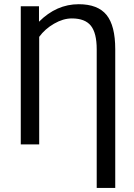

<svg xmlns="http://www.w3.org/2000/svg" viewBox="-20 -689 640 916"><path d="M441.4 207.5V-454.1Q441.4 -531.2 413.6 -566.2Q385.7 -601.1 322.8 -601.1Q281.2 -601.1 237.8 -575.9Q194.3 -550.8 167 -513.2V0H79.1V-659.2H166V-585.4Q249.5 -668.9 355.5 -668.9Q446.8 -668.9 488.3 -617.7Q529.8 -566.4 529.8 -454.1V207.5Z"/></svg>

Font: Courier New
Style: Regular
Weight: 400
Designer: Steve Matteson
Foundry: Ascender Corporation
Version: Version 2.00.3